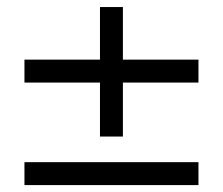

<svg xmlns="http://www.w3.org/2000/svg" viewBox="-20 -536 645 556"><path d="M269.5 -515.6H335.9V-363.3H554.7V-296.9H335.9V-140.6H269.5V-296.9H50.8V-363.3H269.5ZM50.8 -66.4H554.7V0H50.8Z"/></svg>

Font: 和音 by 宁静之雨，公众号njzyshare
Style: Regular
Weight: 400
Designer: Steve Matteson
Foundry: Ascender Corporation
Version: Version 6.00;June 8, 2018;FontCreator 11.0.0.2388 32-bit